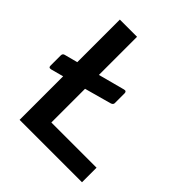

<svg xmlns="http://www.w3.org/2000/svg" viewBox="-199 -851 979 979"><g transform="rotate(45 290.5 -361.5)"><path d="M225 -105V-348L370 -388C380 -391 384 -397 384 -404V-474C384 -484 379 -489 368 -486L225 -448V-723H101V-416L29 -397C22 -395 17 -391 17 -380V-308C17 -297 21 -293 34 -296L101 -314V0H551V-105Z"/></g></svg>

Font: United Sans SemiBold
Style: Regular
Weight: 600
Designer: Pablo Impallari, Rodrigo Fuenzalida (Modified by Dan O. Williams)
Version: Version 1.000;PS 001.000;hotconv 1.0.88;makeotf.lib2.5.64775